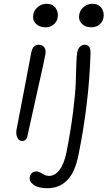

<svg xmlns="http://www.w3.org/2000/svg" viewBox="-20 -748 567 1012"><path d="M219.2 -604Q187 -604 168.5 -623.8Q149.9 -643.6 155.8 -672.9Q160.2 -695.8 180.2 -711.9Q200.2 -728 225.1 -728Q257.8 -728 273.7 -705.1Q289.6 -682.1 283.2 -651.9Q279.8 -633.8 262.9 -618.9Q246.1 -604 219.2 -604ZM460.9 -604Q428.7 -604 410.4 -623.8Q392.1 -643.6 397.9 -672.9Q402.3 -695.8 422.1 -711.9Q441.9 -728 466.8 -728Q499.5 -728 515.4 -705.1Q531.2 -682.1 524.9 -651.9Q521.5 -633.8 504.6 -618.9Q487.8 -604 460.9 -604ZM96.2 -4.9Q79.1 -4.9 70.8 -24.2Q62.5 -43.5 67.9 -68.8Q93.3 -197.3 115.7 -317.6Q138.2 -438 145 -472.2Q153.3 -512.2 184.1 -512.2Q203.1 -512.2 213.4 -498.5Q223.6 -484.9 219.2 -460.9Q211.4 -419.4 172.1 -245.6Q132.8 -71.8 125 -33.2Q120.1 -4.9 96.2 -4.9ZM230 244.1Q182.1 244.1 157.2 226.3Q132.3 208.5 137.2 184.1Q143.6 155.8 172.9 155.8Q184.6 155.8 203.1 167.5Q221.7 179.2 237.8 179.2Q269.5 179.2 293.5 147.9Q317.4 116.7 330.1 56.2Q352.5 -57.6 365 -156.7Q377.4 -255.9 379.2 -309.8Q380.9 -363.8 382.3 -409.2Q383.8 -454.6 387.2 -473.1Q391.1 -492.7 402.3 -502.4Q413.6 -512.2 425.8 -512.2Q441.9 -512.2 450.2 -501.2Q458.5 -490.2 457 -460Q448.7 -203.6 394 66.9Q375.5 161.1 333.7 202.6Q292 244.1 230 244.1Z"/></svg>

Font: Shantell Sans Bouncy
Style: Italic
Weight: 300
Italic angle: -11.31°
Designer: Stephen Nixon, Anya Danilova, Shantell Martin
Foundry: Arrow Type
Version: Version 1.006;[9816181b4]